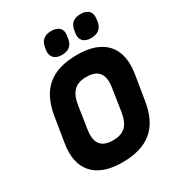

<svg xmlns="http://www.w3.org/2000/svg" viewBox="-204 -986 1028 1121"><g transform="rotate(-30 310.0 -425.5)"><path d="M291 11Q157 11 95 -58.5Q33 -128 54 -255L81 -421Q101 -547 172.5 -606.5Q244 -666 373 -666Q508 -666 569.5 -597Q631 -528 611 -400L584 -234Q564 -108 492.5 -48.5Q421 11 291 11ZM307 -128Q362 -127 392 -155Q422 -183 432 -245L455 -396Q466 -462 441.5 -494.5Q417 -527 357 -527Q303 -528 273 -500Q243 -472 233 -410L210 -259Q199 -193 223.5 -160.5Q248 -128 307 -128ZM495 -709Q461 -709 443 -727Q425 -745 429 -776L432 -795Q441 -862 510 -862Q546 -862 564 -844.5Q582 -827 578 -795L576 -776Q566 -709 495 -709ZM299 -709Q264 -709 246 -727Q228 -745 231 -776L234 -795Q244 -862 313 -862Q348 -862 366.5 -844.5Q385 -827 380 -795L377 -776Q369 -709 299 -709Z"/></g></svg>

Font: Sofia Sans Semi Condensed Black
Style: Italic
Weight: 900
Italic angle: -9°
Version: Version 4.100